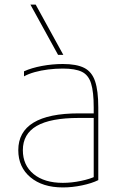

<svg xmlns="http://www.w3.org/2000/svg" viewBox="-20 -810 540 840"><path d="M255 10Q166 10 113 -34.5Q60 -79 60 -153Q60 -233 126.5 -273.5Q193 -314 325 -314H400V-294H325Q201 -294 140.5 -259Q80 -224 80 -153Q80 -87 127 -48.5Q174 -10 255 -10Q293 -10 334 -18.5Q375 -27 401 -40L390 -22V-340Q390 -408 378.5 -445Q367 -482 338 -496Q309 -510 255 -510Q222 -510 190.5 -506Q159 -502 132 -494.5Q105 -487 85 -476V-498Q118 -513 163.5 -521.5Q209 -530 255 -530Q315 -530 348.5 -513Q382 -496 396 -454.5Q410 -413 410 -340V-22Q382 -8 339 1Q296 10 255 10ZM234 -570 113 -790H136L257 -570Z"/></svg>

Font: M PLUS Code Latin Thin
Style: Regular
Weight: 250
Designer: Coji Morishita
Foundry: UNDERFOREST DESIGN
Version: Version 1.002; ttfautohint (v1.8.3)